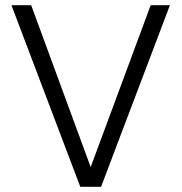

<svg xmlns="http://www.w3.org/2000/svg" viewBox="-20 -719 699 739"><path d="M560 -699H634L369 0H289L24 -699H100L329 -76Z"/></svg>

Font: SVN-Poppins Light
Style: Regular
Weight: 300
Designer: Ninad Kale (Devanagari), Jonny Pinhorn (Latin)
Foundry: Indian Type Foundry
Version: Version 3.002 2017; ttfautohint (v1.8.3)